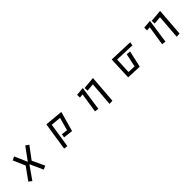

<svg xmlns="http://www.w3.org/2000/svg" viewBox="478 -2222 4044 4044"><g transform="rotate(-45 2500.0 -200.5)"><path d="M492 -176 285 119 216 67 417 -212 300 -481 380 -520 504 -236 710 -518 781 -467 578 -195 706 80 625 119Z M1422 -139 1559 -122 1638 -410 1412 -430 1327 119 1241 109 1338 -517 1746 -480 1621 -35 1408 -59Z M2323 -424 2237 -416 2235 -499 2422 -516 2344 25 2256 13ZM2626 -421 2453 -405 2449 -489 2722 -514 2674 114 2584 119Z M3277 -510 3809 -491 3797 -412 3357 -428 3341 -74 3516 -66 3579 -365 3671 -355 3587 15 3256 1Z M4323 -424 4237 -416 4235 -499 4422 -516 4344 25 4256 13ZM4626 -421 4453 -405 4449 -489 4722 -514 4674 114 4584 119Z"/></g></svg>

Font: Moralerspace Krypton JPDOC
Style: Regular
Weight: 400
Version: v0.0.6; ttfautohint (v1.8.4.7-5d5b-dirty) -l 6 -r 45 -G 200 